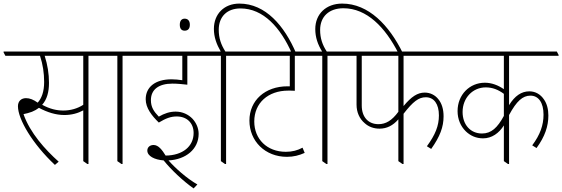

<svg xmlns="http://www.w3.org/2000/svg" viewBox="-40 -909 3133 1070"><path d="M266 10 287 -8C212 -75 127 -169 91 -273C106 -276 122 -280 138 -286C153 -292 165 -299 177 -308C224 -283 271 -268 319 -268C359 -268 395 -278 424 -294V-11L447 5H453V-598H553V-603L543 -622H-20V-617L-10 -598H183C199 -549 206 -502 206 -452C206 -398 192 -361 170 -337C146 -354 126 -362 105 -362C78 -362 60 -345 60 -317C60 -244 142 -106 266 10ZM233 -447C233 -498 225 -548 209 -598H424V-325C392 -304 353 -293 313 -293C277 -293 239 -301 195 -325C222 -355 233 -397 233 -447Z M637 5H643V-598H744V-603L733 -622H513V-617L523 -598H614V-11Z M1039 141 1060 119C1000 85 934 25 899 -15C996 -20 1067 -78 1067 -163C1067 -194 1054 -224 1033 -247C1010 -271 977 -287 939 -287C906 -287 876 -277 845 -259C817 -288 801 -312 801 -351C801 -409 843 -443 921 -443C949 -443 976 -440 1004 -437V-598H1130V-603L1120 -622H703V-617L713 -598H976V-462C956 -465 934 -467 916 -467C824 -467 772 -423 772 -356C772 -307 806 -264 845 -226C885 -250 912 -260 945 -260C1002 -260 1039 -223 1039 -168C1039 -93 978 -43 883 -42C864 -73 843 -101 816 -101C795 -101 781 -88 781 -70C781 -39 821 -19 872 -15C912 35 980 100 1039 141Z M989 -738C1008 -738 1018 -750 1018 -771C1018 -792 1008 -805 989 -805C972 -805 962 -793 962 -771C962 -750 971 -738 989 -738Z M1214 5H1220V-598H1321V-603L1310 -622H1216C1192 -659 1179 -697 1179 -743C1179 -816 1225 -862 1300 -862C1428 -862 1523 -755 1586 -613H1610C1545 -765 1440 -889 1294 -889C1209 -889 1152 -831 1152 -748C1152 -702 1167 -662 1190 -622H1090V-617L1100 -598H1191V-11Z M1559 -35C1596 -35 1627 -43 1658 -57L1646 -86C1618 -71 1589 -63 1553 -63C1448 -63 1377 -134 1377 -232C1377 -335 1454 -404 1566 -404C1577 -404 1590 -404 1603 -403V-598H1695V-603L1685 -622H1280V-617L1290 -598H1575V-428C1571 -428 1566 -428 1562 -428C1438 -428 1350 -350 1350 -237C1350 -123 1437 -35 1559 -35Z M1779 5H1785V-598H1886V-603L1875 -622H1781C1757 -658 1744 -696 1744 -742C1744 -816 1793 -863 1874 -863C2004 -863 2107 -757 2180 -613H2205C2129 -768 2014 -889 1867 -889C1777 -889 1717 -831 1717 -747C1717 -701 1731 -661 1755 -622H1655V-617L1665 -598H1756V-11Z M2075 -192C2115 -192 2150 -209 2180 -244V-11L2203 5H2209V-275C2262 -343 2293 -367 2333 -367C2379 -367 2406 -329 2406 -266C2406 -208 2386 -158 2339 -94L2363 -79C2412 -148 2432 -201 2432 -261C2432 -300 2422 -333 2403 -356C2385 -379 2358 -393 2327 -393C2287 -393 2253 -371 2209 -318V-598H2490V-603L2480 -622H1845V-617L1855 -598H1947V-326C1947 -284 1963 -247 1993 -222C2014 -203 2042 -192 2075 -192ZM1976 -321V-598H2180V-286C2144 -237 2110 -217 2069 -217C2012 -217 1976 -257 1976 -321Z M2652 -138C2701 -138 2741 -167 2768 -210V-11L2791 5H2797V-268C2839 -346 2873 -376 2916 -376C2962 -376 2989 -336 2989 -270C2989 -211 2970 -158 2926 -99L2950 -84C2997 -148 3016 -206 3016 -265C3016 -300 3008 -331 2992 -354C2973 -383 2944 -400 2910 -400C2866 -400 2829 -375 2797 -323V-598H3073V-603L3063 -622H2450V-617L2460 -598H2768V-412C2736 -434 2700 -448 2662 -448C2577 -448 2510 -381 2510 -290C2510 -245 2527 -205 2556 -177C2581 -153 2613 -138 2652 -138ZM2538 -285C2538 -364 2595 -422 2667 -422C2705 -422 2737 -409 2768 -386V-263C2732 -197 2698 -165 2646 -165C2582 -165 2538 -214 2538 -285Z"/></svg>

Font: Noto Serif Devanagari Condensed Thin
Style: Regular
Weight: 100
Width: 3
Designer: Universal Thirst, Indian Type Foundry and the Monotype Design Team
Foundry: Monotype Imaging Inc.
Version: Version 2.004